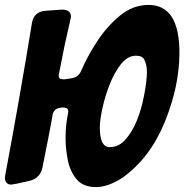

<svg xmlns="http://www.w3.org/2000/svg" viewBox="-55 -758 748 779"><path d="M334 1Q282 1 255.5 -31Q229 -63 220 -109Q211 -155 211 -197Q211 -251 221 -298L222 -305Q222 -316 215.5 -319Q209 -322 199 -322L191 -321Q164 -318 158 -292Q158 -286 156 -280V-278Q147 -226 117 -77Q107 -34 64 -24Q-2 -9 -9 -9Q-33 -9 -35 -35L-34 -46Q24 -355 75 -667Q84 -710 127 -714L196 -719Q233 -719 233 -690Q233 -687 208 -578Q183 -455 183 -452Q183 -441 189.5 -438.5Q196 -436 205 -436L233 -440Q263 -444 274 -470Q298 -527 338 -588.5Q378 -650 431 -694Q484 -738 548 -738Q673 -738 673 -544Q673 -409 613.5 -263Q554 -117 442 -37Q384 1 334 1ZM390 -161Q429 -161 457 -195Q508 -256 530 -373Q541 -428 541 -469Q541 -493 531 -515Q523 -532 497 -532Q463 -532 436 -498Q409 -464 390 -415.5Q371 -367 360.5 -318.5Q350 -270 350 -240Q350 -161 390 -161Z"/></svg>

Font: Bangerz
Style: Bold
Weight: 700
Designer: vernon adams
Foundry: Vernon Adams
Version: Version 2.10;February 7, 2025;FontCreator 13.0.0.2683 64-bit